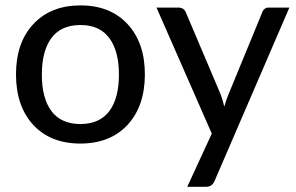

<svg xmlns="http://www.w3.org/2000/svg" viewBox="-20 -536 1120 726"><path d="M284.2 -66.9Q357.4 -67.4 393.6 -116.2Q429.7 -165 429.7 -253.9Q429.7 -342.8 393.6 -391.6Q357.4 -441.4 284.2 -441.4Q210.9 -441.4 174.3 -392.1Q138.2 -342.8 138.2 -253.9Q138.2 -165 174.3 -116.2Q210.4 -67.4 284.2 -66.9ZM462.9 -444.3Q528.3 -373 527.8 -253.4Q527.3 -133.8 461.9 -63.5Q396.5 6.8 283.7 6.8Q170.9 6.8 105.5 -64Q40.5 -134.8 40.5 -254.9Q40.5 -375 106.4 -445.3Q172.4 -515.6 284.7 -515.6Q397 -515.6 462.9 -444.3ZM654.3 -507.3Q675.8 -507.3 683.1 -488.3L814.5 -178.7Q822.8 -155.8 828.1 -132.8Q835.9 -160.2 844.2 -179.7L971.2 -488.3Q978 -508.3 998.5 -507.3H1074.2L791.5 147.9Q782.7 170.4 758.3 170.4H688L780.8 -30.8L571.8 -507.3Z"/></svg>

Font: Lato-Medium
Style: Regular
Weight: 500
Designer: Lukasz Dziedzic
Foundry: tyPoland Lukasz Dziedzic
Version: Version 2.006; 2014-01-15